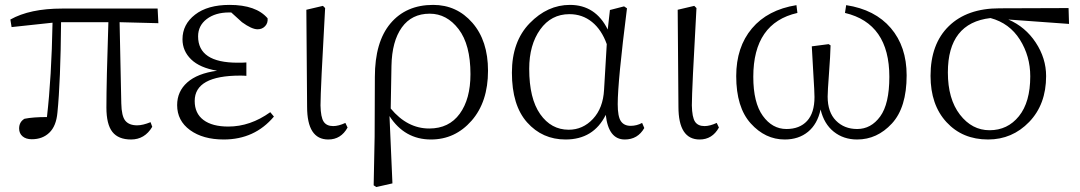

<svg xmlns="http://www.w3.org/2000/svg" viewBox="-20 -545 4324 769"><path d="M459 -456.1 465.8 -130.9Q466.8 -80.1 481.9 -61.5Q497.1 -43 529.3 -43Q551.8 -43 583 -55.7L589.8 -37.1Q559.6 13.7 504.9 13.7Q454.1 13.7 430.2 -16.6Q406.2 -46.9 406.2 -114.3Q406.2 -218.8 414.1 -456.1H224.6Q222.7 -220.7 210 -93.8Q205.1 -40 177.7 -13.7Q150.4 12.7 107.4 12.7Q84 12.7 70.3 1Q56.6 -10.7 56.6 -30.3Q56.6 -56.6 78.1 -69.3Q112.3 -76.2 168 -76.2Q186.5 -236.3 190.4 -454.1L26.4 -436.5L21.5 -466.8Q99.6 -510.7 228.5 -510.7H611.3L614.3 -452.1Z M1062.5 -95.7 1077.1 -78.1Q1000 13.7 876 13.7Q793 13.7 741.2 -23.9Q689.5 -61.5 689.5 -124Q689.5 -178.7 730 -214.8Q770.5 -251 849.6 -261.7Q780.3 -273.4 745.6 -307.1Q710.9 -340.8 710.9 -387.7Q710.9 -447.3 761.2 -486.3Q811.5 -525.4 899.4 -525.4Q1005.9 -525.4 1051.8 -471.7Q1053.7 -453.1 1042 -440.4Q1030.3 -427.7 1011.7 -427.7Q988.3 -427.7 949.2 -456.1L906.2 -495.1H897.5Q842.8 -495.1 808.1 -468.8Q773.4 -442.4 773.4 -399.4Q773.4 -293.9 931.6 -293.9Q958 -293.9 966.8 -294.9V-241.2Q957 -242.2 942.4 -242.2Q759.8 -242.2 759.8 -140.6Q759.8 -90.8 794.9 -64.5Q830.1 -38.1 894.5 -38.1Q982.4 -38.1 1062.5 -95.7Z M1294.9 13.7Q1210 13.7 1210 -117.2L1207 -505.9L1273.4 -521.5L1282.2 -512.7Q1263.7 -184.6 1263.7 -123Q1264.6 -75.2 1276.4 -57.6Q1288.1 -40 1314.5 -40Q1335.9 -40 1363.3 -52.7L1372.1 -34.2Q1345.7 13.7 1294.9 13.7Z M1699.2 -30.3Q1778.3 -30.3 1821.3 -89.4Q1864.3 -148.4 1864.3 -248Q1864.3 -366.2 1816.9 -428.2Q1769.5 -490.2 1701.2 -490.2Q1628.9 -490.2 1589.4 -435.1Q1549.8 -379.9 1547.9 -281.2Q1545.9 -149.4 1544.9 -110.4Q1611.3 -30.3 1699.2 -30.3ZM1480.5 2 1481.4 -236.3Q1481.4 -377 1543.9 -451.2Q1606.4 -525.4 1714.8 -525.4Q1809.6 -525.4 1872.1 -453.6Q1934.6 -381.8 1934.6 -261.7Q1934.6 -136.7 1868.7 -61.5Q1802.7 13.7 1706.1 13.7Q1600.6 13.7 1540 -80.1L1551.8 189.5L1487.3 204.1L1476.6 197.3Z M2399.4 -185.5 2410.2 -368.2Q2389.6 -425.8 2351.1 -457Q2312.5 -488.3 2260.7 -488.3Q2187.5 -488.3 2143.6 -426.8Q2099.6 -365.2 2099.6 -269.5Q2099.6 -150.4 2143.6 -87.9Q2187.5 -25.4 2257.8 -25.4Q2314.5 -25.4 2355 -68.8Q2395.5 -112.3 2399.4 -185.5ZM2551.8 -52.7 2560.5 -32.2Q2534.2 13.7 2482.4 13.7Q2417 13.7 2406.2 -85Q2357.4 13.7 2245.1 13.7Q2152.3 13.7 2091.3 -54.7Q2030.3 -123 2030.3 -253.9Q2030.3 -378.9 2101.6 -452.1Q2172.9 -525.4 2262.7 -525.4Q2365.2 -525.4 2414.1 -426.8L2422.9 -504.9L2479.5 -519.5L2491.2 -511.7Q2454.1 -218.8 2454.1 -127.9Q2454.1 -78.1 2466.8 -59.6Q2479.5 -41 2505.9 -41Q2530.3 -41 2551.8 -52.7Z M2782.2 13.7Q2697.3 13.7 2697.3 -117.2L2694.3 -505.9L2760.7 -521.5L2769.5 -512.7Q2751 -184.6 2751 -123Q2752 -75.2 2763.7 -57.6Q2775.4 -40 2801.8 -40Q2823.2 -40 2850.6 -52.7L2859.4 -34.2Q2833 13.7 2782.2 13.7Z M3364.3 -493.2 3369.1 -524.4Q3484.4 -506.8 3547.9 -432.6Q3611.3 -358.4 3611.3 -243.2Q3611.3 -114.3 3552.2 -50.3Q3493.2 13.7 3413.1 13.7Q3358.4 13.7 3319.3 -17.6Q3280.3 -48.8 3266.6 -106.4Q3253.9 -47.9 3216.3 -17.1Q3178.7 13.7 3123 13.7Q3044.9 13.7 2986.8 -50.8Q2928.7 -115.2 2928.7 -240.2Q2928.7 -356.4 2991.7 -431.2Q3054.7 -505.9 3169.9 -524.4L3173.8 -493.2Q2997.1 -453.1 2997.1 -237.3Q2997.1 -133.8 3035.2 -81.1Q3073.2 -28.3 3129.9 -28.3Q3182.6 -28.3 3212.4 -60.5Q3242.2 -92.8 3242.2 -156.2Q3242.2 -176.8 3237.8 -246.1Q3233.4 -315.4 3231.4 -359.4L3298.8 -368.2L3306.6 -363.3Q3305.7 -323.2 3300.3 -251Q3294.9 -178.7 3294.9 -158.2Q3294.9 -95.7 3328.1 -62Q3361.3 -28.3 3413.1 -28.3Q3468.8 -28.3 3505.4 -78.6Q3542 -128.9 3542 -237.3Q3542 -451.2 3364.3 -493.2Z M3943.4 -23.4Q4015.6 -23.4 4061 -79.6Q4106.4 -135.7 4106.4 -239.3Q4106.4 -320.3 4064.9 -386.2Q4023.4 -452.1 3947.3 -472.7Q3776.4 -453.1 3776.4 -254.9Q3776.4 -148.4 3824.7 -85.9Q3873 -23.4 3943.4 -23.4ZM4261.7 -449.2 4018.6 -466.8Q4086.9 -437.5 4128.4 -374.5Q4169.9 -311.5 4169.9 -240.2Q4169.9 -127 4102.1 -56.6Q4034.2 13.7 3937.5 13.7Q3835 13.7 3771 -55.7Q3707 -125 3707 -241.2Q3707 -369.1 3780.3 -440.4Q3853.5 -511.7 3983.4 -511.7L4259.8 -512.7Z"/></svg>

Font: Bpmf Zihi Serif Light
Style: Light
Weight: 300
Foundry: But Ko
Version: Version 1.320